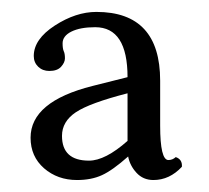

<svg xmlns="http://www.w3.org/2000/svg" viewBox="-20 -657 347 319"><path d="M191.9 -502Q128.9 -485.8 106 -470.5Q83 -455.1 83 -431.2Q83 -390.1 127.9 -390.1Q154.8 -390.1 191.9 -422.9ZM234.9 -357.9Q217.8 -357.9 206.8 -369.9Q195.8 -381.8 192.9 -397Q167 -374 149.4 -366Q131.8 -357.9 107.9 -357.9Q75.7 -357.9 53.2 -377.4Q30.8 -397 30.8 -428.2Q30.8 -488.3 133.8 -514.2L191.9 -528.8Q191.9 -611.8 138.2 -611.8Q113.3 -611.8 98.6 -604.5Q84 -597.2 84 -585Q84 -576.2 85.9 -572Q87.9 -567.9 87.9 -560.1Q87.9 -553.2 81.5 -546.1Q75.2 -539.1 62 -539.1Q50.8 -539.1 43.5 -546.1Q36.1 -553.2 36.1 -564Q36.1 -591.8 71 -614.5Q106 -637.2 140.1 -637.2Q246.1 -637.2 246.1 -522.9V-448.2Q246.1 -391.1 259.8 -391.1Q266.6 -391.1 272 -396Q283.2 -392.1 282.2 -379.9Q261.7 -357.9 234.9 -357.9Z"/></svg>

Font: Linux Libertine Capitals
Style: Small Caps
Weight: 400
Designer: Philipp H. Poll
Foundry: Philipp H. Poll
Version: Version 5.1.3